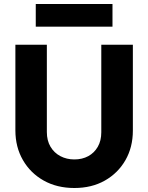

<svg xmlns="http://www.w3.org/2000/svg" viewBox="-20 -930 742 961"><path d="M352.2 11Q265.3 11 198.8 -26.2Q132.4 -63.4 94.7 -128.8Q57 -194.1 57 -277.5V-706H214.5V-269Q214.5 -226.5 232.7 -195.7Q251 -164.9 282.3 -148.4Q313.6 -132 352.1 -132Q391.5 -132 421.7 -148.4Q452 -164.9 469.5 -195.4Q487 -225.9 487 -268V-706H645V-276.5Q645 -193 607.8 -128.3Q570.6 -63.5 504.8 -26.2Q439 11 352.2 11ZM159 -910H543V-796.5H159Z"/></svg>

Font: Outfit Thin
Style: Regular
Weight: 100
Designer: Rodrigo Fuenzalida
Foundry: fragTYPE
Version: Version 1.100;gftools[0.9.27]